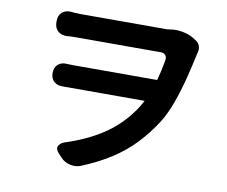

<svg xmlns="http://www.w3.org/2000/svg" viewBox="-83 -841 1167 989"><g transform="rotate(10 500.0 -346.5)"><path d="M146 -677Q146 -706 164 -722Q182 -738 211 -736Q217 -735 230.5 -734Q244 -733 260 -733Q276 -733 311.5 -733Q347 -733 393.5 -733Q440 -733 490 -733Q540 -733 585.5 -733Q631 -733 665 -733Q699 -733 713 -733L746 -737Q772 -739 802 -732.5Q832 -726 854 -712L870 -702Q885 -692 890 -676Q895 -660 890 -643Q890 -642 889.5 -641Q889 -640 888 -635Q875 -573 857.5 -504Q840 -435 817.5 -372.5Q795 -310 767 -264Q723 -195 671.5 -140.5Q620 -86 554 -43Q488 0 398 37Q372 47 342.5 40.5Q313 34 293 12L279 -3Q258 -24 263.5 -41Q269 -58 296 -68Q406 -103 490.5 -158.5Q575 -214 637 -304Q651 -326 664 -350H274Q262 -350 251.5 -350Q241 -350 235 -350Q207 -349 189.5 -365Q172 -381 172 -409Q172 -438 189.5 -454Q207 -470 235 -468Q241 -468 250 -467.5Q259 -467 269 -467H709Q716 -493 722 -520Q728 -547 733 -576Q735 -592 726.5 -601.5Q718 -611 703 -611Q671 -611 622.5 -611Q574 -611 519.5 -611Q465 -611 413 -611Q361 -611 320.5 -611Q280 -611 261 -611Q229 -611 211 -609Q182 -608 164 -624.5Q146 -641 146 -671Z"/></g></svg>

Font: Chiron GoRound TC
Style: Bold
Weight: 700
Designer: Ryoko NISHIZUKA 西塚涼子 (kana, bopomofo & ideographs); Paul D. Hunt (Latin, Greek & Cyrillic); Sandoll Communications 산돌커뮤니
Foundry: Adobe
Version: Version 1.000;hotconv 1.1.1;makeotfexe 2.6.0